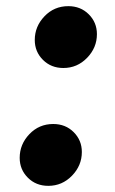

<svg xmlns="http://www.w3.org/2000/svg" viewBox="-20 -579 373 624"><path d="M44 -66Q44 -110 75.5 -143Q107 -176 153 -176Q193 -176 219.5 -149.5Q246 -123 246 -85Q246 -41 214 -8Q182 25 137 25Q97 25 70.5 -1.5Q44 -28 44 -66ZM93 -449Q93 -493 124.5 -526Q156 -559 202 -559Q242 -559 268.5 -532.5Q295 -506 295 -468Q295 -424 263 -391Q231 -358 186 -358Q146 -358 119.5 -384.5Q93 -411 93 -449Z"/></svg>

Font: Lemonada SemiBold
Style: Regular
Weight: 600
Designer: Mohamed Gaber (Arabic) Eduardo Tunni (Latin)
Foundry: Kief Type Foundry
Version: Version 3.006